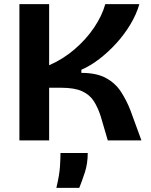

<svg xmlns="http://www.w3.org/2000/svg" viewBox="-20 -680 729 930"><path d="M74 0V-660H218V-364Q285 -393 341 -441Q397 -489 435.5 -546Q474 -603 490 -660H655Q641 -611 612 -562.5Q583 -514 544.5 -471.5Q506 -429 462 -395Q418 -361 374 -342V-327Q448 -327 493.5 -302Q539 -277 566 -235.5Q593 -194 612 -145L665 0H502L468 -116Q455 -157 435.5 -188.5Q416 -220 379 -237.5Q342 -255 276 -255H218V0ZM253 230Q268 167 270.5 126.5Q273 86 273 61H405Q405 112 391 155Q377 198 364 230Z"/></svg>

Font: Bricolage Grotesque 10pt Bricolage Grotesque 10pt Regular
Style: Bold
Weight: 700
Designer: Mathieu Triay
Foundry: Atelier Triay
Version: Version 1.000; ttfautohint (v1.8.4.7-5d5b);gftools[0.9.32]